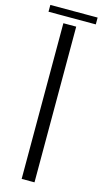

<svg xmlns="http://www.w3.org/2000/svg" viewBox="-166 -912 509 953"><g transform="rotate(15 88.5 -435.5)"><path d="M53 0V-800H119V0ZM-33 -836V-871H210V-836Z"/></g></svg>

Font: Big Shoulders Display
Style: Regular
Weight: 400
Designer: Patric King
Foundry: XO Type Co
Version: Version 1.000; ttfautohint (v1.8.2)